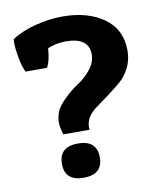

<svg xmlns="http://www.w3.org/2000/svg" viewBox="-80 -762 691 834"><g transform="rotate(-10 265.0 -345.0)"><path d="M167 -193Q157 -226 157 -247Q157 -268 165 -291Q173 -314 203.5 -344.5Q234 -375 266.5 -396Q299 -417 324 -448Q349 -479 349 -514Q349 -589 247 -589Q205 -589 167 -573Q164 -521 148 -490H53Q40 -516 33 -556.5Q26 -597 26 -614Q26 -631 26 -637Q69 -666 131.5 -682Q194 -698 252 -698Q363 -698 434 -647.5Q505 -597 505 -503Q505 -462 487.5 -427.5Q470 -393 444.5 -371.5Q419 -350 389.5 -328Q360 -306 335 -288Q282 -252 282 -202Q282 -198 283 -193ZM222.5 8Q139 8 139 -67.5Q139 -143 222.5 -143Q306 -143 306 -67.5Q306 8 222.5 8Z"/></g></svg>

Font: Patua One
Style: Regular
Weight: 400
Designer: luciano Vergara
Foundry: Luciano Vergara
Version: Version 1.002